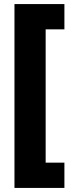

<svg xmlns="http://www.w3.org/2000/svg" viewBox="-20 -754 356 942"><path d="M296 168H51V-734H296V-610H204V44H296Z"/></svg>

Font: Noto Sans Ethiopic SemiCondensed Black
Style: Regular
Weight: 900
Width: 4
Designer: Monotype Design Team
Foundry: Monotype Imaging Inc.
Version: Version 2.102; ttfautohint (v1.8.4.7-5d5b)